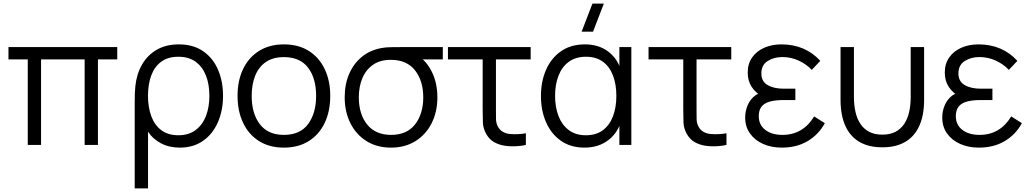

<svg xmlns="http://www.w3.org/2000/svg" viewBox="-20 -800 5688 1060"><path d="M133.3 0V-472H26.7V-540H627.3V-472H520.7V0H447.3V-472H206.7V0Z M723.7 240V-237.3Q723.7 -264.3 724.5 -286.2Q725.3 -308.2 727.3 -324.7Q734.3 -391.7 764.3 -443.7Q794.3 -495.7 845.4 -525.3Q896.5 -555 967 -555Q1046.7 -555 1101.1 -517.6Q1155.5 -480.2 1183.4 -415.8Q1211.3 -351.5 1211.3 -271.3Q1211.3 -189.8 1182.9 -125Q1154.5 -60.2 1101.2 -22.6Q1047.8 15 972.7 15Q913.3 15 867.8 -9.4Q822.3 -33.8 797.3 -73.3V240ZM964.7 -53.3Q1021.3 -53.3 1059.4 -81.6Q1097.5 -109.8 1116.8 -159.1Q1136 -208.3 1136 -271Q1136 -333.7 1117.2 -382.3Q1098.3 -431 1060.4 -458.8Q1022.5 -486.7 964.7 -486.7Q907.3 -486.7 870.2 -459.3Q833 -432 815 -383.3Q797 -334.7 797 -271.3Q797 -207.8 815.2 -158.6Q833.3 -109.3 870.5 -81.3Q907.7 -53.3 964.7 -53.3Z M1547.2 15Q1466.7 15 1409.5 -21.5Q1352.3 -58 1321.9 -122.4Q1291.5 -186.8 1291.5 -270.7Q1291.5 -355.5 1322.5 -419.6Q1353.5 -483.7 1410.8 -519.3Q1468.2 -555 1547.2 -555Q1628 -555 1685.2 -518.7Q1742.5 -482.3 1772.8 -418.2Q1803.2 -354.2 1803.2 -270.7Q1803.2 -185.7 1772.6 -121.4Q1742 -57.2 1684.6 -21.1Q1627.2 15 1547.2 15ZM1547.2 -55.3Q1637 -55.3 1681.1 -115.2Q1725.2 -175.2 1725.2 -270.7Q1725.2 -368.3 1680.8 -426.5Q1636.3 -484.7 1547.2 -484.7Q1486.7 -484.7 1447.3 -457.3Q1408 -430 1388.8 -381.8Q1369.5 -333.7 1369.5 -270.7Q1369.5 -173.2 1414.6 -114.2Q1459.7 -55.3 1547.2 -55.3Z M2138.7 15Q2060.8 15 2003.3 -21.1Q1945.8 -57.2 1914.4 -120Q1883 -182.8 1883 -263Q1883 -335 1907.8 -392.3Q1932.7 -449.7 1978.4 -486.8Q2024.2 -523.8 2087.3 -535Q2108.7 -539 2135.8 -539.5Q2163 -540 2192 -540H2424.7V-472H2262.7L2287 -493.3Q2336 -461.8 2365.3 -401.1Q2394.7 -340.3 2394.7 -263Q2394.7 -182.7 2363.1 -119.8Q2331.5 -57 2273.9 -21Q2216.3 15 2138.7 15ZM2138.7 -55.3Q2226.5 -55.3 2271.6 -113.4Q2316.7 -171.5 2316.7 -263Q2316.7 -353.7 2271.4 -411.5Q2226.2 -469.3 2138.7 -469.7Q2079.2 -470 2039.7 -442.6Q2000.2 -415.2 1980.6 -368.3Q1961 -321.5 1961 -263Q1961 -169.5 2007.2 -112.4Q2053.5 -55.3 2138.7 -55.3Z M2767.3 4.7Q2734.5 -0.2 2707.3 -15.6Q2680.2 -31 2662.7 -63.3Q2647.2 -92.8 2645.9 -123.5Q2644.7 -154.2 2644.7 -195.7V-472H2453V-540H2909.7V-472H2718V-198.3Q2718 -164 2718.4 -142Q2718.8 -120 2729 -100.7Q2740 -81.2 2756.4 -72Q2772.8 -62.8 2794 -60.3Q2815.5 -58.5 2839.2 -59.4Q2862.8 -60.3 2883.3 -64.3V0Q2865.7 4.3 2845 6.2Q2824.3 8 2804 7.6Q2783.7 7.2 2767.3 4.7Z M3254 -625H3191L3250.7 -780H3313.7ZM3207.2 15Q3130.7 15 3076.9 -22.7Q3023.2 -60.3 2994.8 -124.8Q2966.5 -189.3 2966.5 -270Q2966.5 -350.8 2994.9 -415.2Q3023.3 -479.7 3077.5 -517.3Q3131.7 -555 3209.2 -555Q3287.8 -555 3341.2 -512.9Q3394.5 -470.8 3412.8 -397.3L3399.5 -371V-540H3465.5V0H3399.5V-170.7L3412.8 -144.3Q3394.5 -69.8 3339.8 -27.4Q3285.2 15 3207.2 15ZM3214.5 -53.3Q3271.3 -53.3 3308.8 -81.5Q3346.2 -109.7 3364.5 -158.8Q3382.8 -208 3382.8 -270.7Q3382.8 -334 3364.3 -382.8Q3345.8 -431.7 3308.6 -459.2Q3271.3 -486.7 3215.2 -486.7Q3158.5 -486.7 3120.5 -458.9Q3082.5 -431.2 3063.5 -382.3Q3044.5 -333.5 3044.5 -270.3Q3044.5 -209.2 3063.2 -160Q3082 -110.8 3119.8 -82.1Q3157.5 -53.3 3214.5 -53.3Z M3874.8 4.7Q3842 -0.2 3814.8 -15.6Q3787.7 -31 3770.2 -63.3Q3754.7 -92.8 3753.4 -123.5Q3752.2 -154.2 3752.2 -195.7V-472H3560.5V-540H4017.2V-472H3825.5V-198.3Q3825.5 -164 3825.9 -142Q3826.3 -120 3836.5 -100.7Q3847.5 -81.2 3863.9 -72Q3880.3 -62.8 3901.5 -60.3Q3923 -58.5 3946.7 -59.4Q3970.3 -60.3 3990.8 -64.3V0Q3973.2 4.3 3952.5 6.2Q3931.8 8 3911.5 7.6Q3891.2 7.2 3874.8 4.7Z M4296 15Q4239 15 4193.3 -5.2Q4147.7 -25.3 4120.8 -62.7Q4094 -100 4094 -151.3Q4094 -182.5 4105.1 -212.5Q4116.2 -242.5 4138.9 -264.1Q4161.7 -285.7 4197 -292L4192.7 -264.3Q4152.5 -286.3 4130.2 -319.8Q4108 -353.3 4108 -399.3Q4108 -448.5 4132.8 -483.4Q4157.5 -518.3 4199.8 -536.7Q4242 -555 4294 -555Q4360.2 -555 4414.3 -531.8Q4468.5 -508.5 4508.7 -464L4461.7 -414.3Q4432.7 -445.3 4390 -465.2Q4347.3 -485 4299.3 -485Q4252 -485 4217.7 -462.8Q4183.3 -440.7 4183.3 -394.3Q4183.3 -350.8 4217.5 -330.6Q4251.7 -310.3 4307.7 -310.3H4371V-247.7H4307Q4261 -247.7 4230.2 -239.2Q4199.5 -230.7 4184.2 -211.2Q4169 -191.7 4169 -158.7Q4169 -110.7 4204.9 -83Q4240.8 -55.3 4300.3 -55.3Q4357.3 -55.3 4401.2 -81.5Q4445.2 -107.7 4474.7 -157.3L4533.7 -120Q4499.2 -56.5 4438.6 -20.8Q4378 15 4296 15Z M4620.5 -246.3V-540H4694.5V-264.3Q4694.5 -219.8 4703 -181.9Q4711.5 -144 4730.3 -115.8Q4749.2 -87.7 4778.9 -72.2Q4808.7 -56.7 4851.2 -56.7Q4893.7 -56.7 4923.4 -72.2Q4953.2 -87.7 4972 -115.8Q4990.8 -144 4999.3 -181.9Q5007.8 -219.8 5007.8 -264.3V-540H5081.8V-246.3Q5081.8 -205.5 5074.6 -167.2Q5067.3 -128.8 5051.1 -96.1Q5034.8 -63.3 5008 -38.8Q4981.2 -14.3 4942.4 -0.5Q4903.7 13.3 4851.2 13.3Q4798.7 13.3 4759.9 -0.5Q4721.2 -14.3 4694.3 -38.8Q4667.5 -63.3 4651.2 -96.1Q4635 -128.8 4627.8 -167.2Q4620.5 -205.5 4620.5 -246.3Z M5384 15Q5327 15 5281.3 -5.2Q5235.7 -25.3 5208.8 -62.7Q5182 -100 5182 -151.3Q5182 -182.5 5193.1 -212.5Q5204.2 -242.5 5226.9 -264.1Q5249.7 -285.7 5285 -292L5280.7 -264.3Q5240.5 -286.3 5218.2 -319.8Q5196 -353.3 5196 -399.3Q5196 -448.5 5220.8 -483.4Q5245.5 -518.3 5287.8 -536.7Q5330 -555 5382 -555Q5448.2 -555 5502.3 -531.8Q5556.5 -508.5 5596.7 -464L5549.7 -414.3Q5520.7 -445.3 5478 -465.2Q5435.3 -485 5387.3 -485Q5340 -485 5305.7 -462.8Q5271.3 -440.7 5271.3 -394.3Q5271.3 -350.8 5305.5 -330.6Q5339.7 -310.3 5395.7 -310.3H5459V-247.7H5395Q5349 -247.7 5318.2 -239.2Q5287.5 -230.7 5272.2 -211.2Q5257 -191.7 5257 -158.7Q5257 -110.7 5292.9 -83Q5328.8 -55.3 5388.3 -55.3Q5445.3 -55.3 5489.2 -81.5Q5533.2 -107.7 5562.7 -157.3L5621.7 -120Q5587.2 -56.5 5526.6 -20.8Q5466 15 5384 15Z"/></svg>

Font: Manrope ExtraLight
Style: Regular
Weight: 200
Designer: Mikhail Sharanda
Foundry: Mikhail Sharanda
Version: Version 4.505